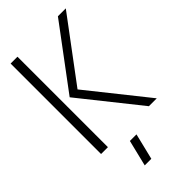

<svg xmlns="http://www.w3.org/2000/svg" viewBox="-274 -751 1026 1026"><g transform="rotate(-45 239.5 -238.0)"><path d="M161.1 208 197.3 59.6H247.1L210.9 208ZM39.1 0V-683.6H90.8V0ZM134.8 -333 396.5 -683.6H456.1L194.3 -333L460 0H400.4Z"/></g></svg>

Font: Post No Bills Colombo
Style: Regular
Weight: 500
Designer: Kosala Senevirathne, Siva Puranthara, Lasantha Premarathna, Tharique Azeez
Foundry: Mooniak
Version: Version 1.220 ; ttfautohint (v1.5)